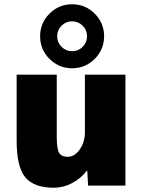

<svg xmlns="http://www.w3.org/2000/svg" viewBox="-20 -870 671 900"><path d="M387 -70Q359 -33 317.5 -11.5Q276 10 233 10Q139 10 98.5 -39Q58 -88 58 -210V-520H246V-230Q246 -172 257 -153.5Q268 -135 298 -135Q329 -135 353.5 -169Q378 -203 378 -250V-520H568V0H393L389 -70ZM424 -806Q468 -762 468 -700Q468 -638 424 -594Q380 -550 318 -550Q256 -550 212 -594Q168 -638 168 -700Q168 -762 212 -806Q256 -850 318 -850Q380 -850 424 -806ZM367.5 -650.5Q388 -671 388 -700Q388 -729 367.5 -749.5Q347 -770 318 -770Q289 -770 268.5 -749.5Q248 -729 248 -700Q248 -671 268.5 -650.5Q289 -630 318 -630Q347 -630 367.5 -650.5Z"/></svg>

Font: Mplus 1p Black
Style: Regular
Weight: 900
Version: Version 1.061